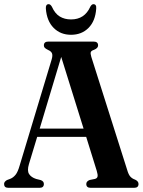

<svg xmlns="http://www.w3.org/2000/svg" viewBox="-20 -899 686 919"><path d="M190 -18.5Q190 0 169.5 0H20Q-0.5 0 -0.5 -18.5Q-0.5 -29 13 -37L30 -43.5Q43.5 -49 54.5 -62.5Q65.5 -76 74.5 -108L227 -613.5Q233 -633.5 228.8 -643.8Q224.5 -654 210 -660Q200 -665 195 -669.5Q190 -674 190 -681.5Q190 -700 211.5 -700H428Q449.5 -700 449.5 -681.5Q449.5 -668.5 430 -660.5Q417.5 -656.5 414.8 -650Q412 -643.5 417 -627L588.5 -86.5Q595 -63.5 603.8 -53.8Q612.5 -44 627 -39Q643 -31.5 643 -18.5Q643 0 622 0H414Q393 0 393 -18.5Q393 -31 409 -37.5L434 -42.5Q444.5 -45 446.8 -53.5Q449 -62 443 -81.5L392.5 -244H158L118.5 -113.5Q109 -82 119.2 -66Q129.5 -50 153 -42.5L175 -37Q190 -31.5 190 -18.5ZM170 -283.5H380L273 -626.5ZM320 -806Q385 -806 412 -866.5Q419 -879 427 -879Q442.5 -879 440.5 -857.5Q436.5 -798.5 403.8 -765.5Q371 -732.5 320 -732.5Q269.5 -732.5 236.8 -765.5Q204 -798.5 199.5 -857.5Q198 -879 213 -879Q221.5 -879 228.5 -866.5Q243 -834 266 -820Q289 -806 320 -806Z"/></svg>

Font: Fraunces 144pt S050 SemiBold
Style: Regular
Weight: 600
Version: Version 1.000; ttfautohint (v1.8.3)